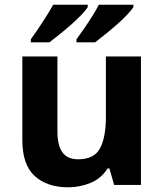

<svg xmlns="http://www.w3.org/2000/svg" viewBox="-20 -786 697 816"><path d="M579 -546V0H465L445 -70H437Q411 -28 365.5 -9Q320 10 269 10Q181 10 128 -37.5Q75 -85 75 -190V-546H224V-227Q224 -169 245 -139Q266 -109 312 -109Q380 -109 405 -155.5Q430 -202 430 -289V-546ZM547 -756Q539 -743 520 -723Q501 -703 476 -681Q451 -659 426.5 -639.5Q402 -620 384 -606H305V-619Q319 -638 337 -664Q355 -690 372 -717Q389 -744 400 -766H547ZM353 -756Q345 -743 326 -723Q307 -703 282 -681Q257 -659 232.5 -639.5Q208 -620 190 -606H111V-619Q125 -638 142.5 -664Q160 -690 177 -717Q194 -744 206 -766H353Z"/></svg>

Font: Noto Sans Devanagari UI
Style: Bold
Weight: 700
Designer: Jelle Bosma - Monotype Design Team
Foundry: Monotype Imaging Inc.
Version: Version 2.004; ttfautohint (v1.8.4.7-5d5b)